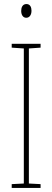

<svg xmlns="http://www.w3.org/2000/svg" viewBox="-20 -931 259 951"><path d="M111 -911C91 -911 85 -893 85 -877C85 -859 93 -843 110 -843C126 -843 136 -857 136 -878C136 -894 130 -911 111 -911ZM181 0V-19L123 -22V-691L181 -695V-714H38V-695L98 -691V-22L38 -19V0Z"/></svg>

Font: Noto Sans Sinhala ExtraCondensed Thin
Style: Regular
Weight: 100
Width: 2
Designer: Jelle Bosma - Monotype Design Team
Foundry: Monotype Imaging Inc.
Version: Version 2.006